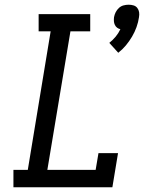

<svg xmlns="http://www.w3.org/2000/svg" viewBox="-20 -795 640 815"><path d="M482 -571 444 -613Q459 -625 471 -639.5Q483 -654 491 -671Q483 -673 477 -677.5Q471 -682 467.5 -689.5Q464 -697 463.5 -705Q463 -713 464 -722Q466 -733 471 -743Q476 -753 484.5 -761Q493 -769 504 -772Q515 -775 526 -775Q537 -775 547 -772Q557 -769 563 -761Q569 -753 570.5 -743Q572 -733 570 -722Q567 -701 559.5 -680Q552 -659 540.5 -639.5Q529 -620 514.5 -602.5Q500 -585 482 -571ZM37 0V-74H98L195 -662H144V-735H363V-662H279L181 -74H386L398 -145H481L457 0Z"/></svg>

Font: Iosevka Slab Extended Oblique
Style: Regular
Weight: 400
Width: 7
Italic angle: -9°
Monospace: yes
Designer: Belleve Invis
Foundry: Belleve Invis
Version: Version 11.1.0; ttfautohint (v1.8.3)